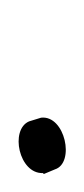

<svg xmlns="http://www.w3.org/2000/svg" viewBox="38 -418 91 208"><g transform="rotate(90 84.0 -313.5)"><path d="M167 -314 168 -315 163 -327C156 -349 104 -338 107 -312L111 -299C120 -278 168 -288 167 -314Z"/></g></svg>

Font: Stray Cat
Style: BdExtObl
Weight: 700
Version: Version 1.0